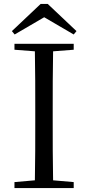

<svg xmlns="http://www.w3.org/2000/svg" viewBox="-20 -949 445 969"><path d="M221 -929H185L40 -792L54 -775L203 -862L352 -775L366 -792ZM53 -698 156 -690C158 -591 158 -491 158 -391V-337C158 -236 158 -137 156 -39L53 -30V0H352V-30L248 -39C246 -137 246 -237 246 -337V-391C246 -492 246 -592 248 -690L352 -698V-728H53Z"/></svg>

Font: Noto Serif CJK TC
Style: Regular
Weight: 400
Designer: Ryoko NISHIZUKA 西塚涼子 (kana & ideographs); Frank Grießhammer (Latin, Greek & Cyrillic); Wenlong ZHANG 张文龙 (bopomofo); San
Foundry: Adobe
Version: Version 2.001;hotconv 1.1.0;makeotfexe 2.6.0